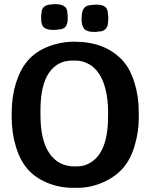

<svg xmlns="http://www.w3.org/2000/svg" viewBox="-20 -900 748 929"><path d="M175.8 -365.7V-342.8Q175.8 -221.7 219 -158.2Q262.2 -94.7 341.8 -94.7L349.6 -95.2H356.9Q389.6 -95.2 420.4 -114.7Q502.9 -167 502.9 -336.4V-359.9Q502.9 -419.4 490.2 -469.2Q468.3 -557.1 410.2 -589.8Q379.9 -606.9 344.2 -606.9H329.6Q257.3 -606.9 216.6 -547.1Q175.8 -487.3 175.8 -365.7ZM249.5 -879.9Q306.2 -879.9 306.2 -835.9L307.6 -822.8V-809.6Q307.6 -757.8 265.6 -757.8Q258.8 -756.3 257.3 -756.3L246.1 -755.4H234.9Q207 -755.4 193.1 -766.8Q179.2 -778.3 179.2 -807.6V-825.7L181.2 -840.3Q181.6 -857.4 193.4 -867.2Q206.5 -877.9 227.5 -878.4L240.7 -879.9ZM434.6 -745.6Q399.9 -745.6 387.2 -760.7Q374.5 -775.9 374.5 -810.5L375 -813Q375 -846.7 387.2 -861.3Q399.4 -876 427.2 -876Q431.2 -877 434.1 -877L443.4 -877.4H448.2Q502 -877.4 502 -835Q502.9 -830.1 502.9 -828.1L503.9 -819.3V-803.2L502 -787.6Q502 -771 490.2 -759.3Q478.5 -747.6 460 -747.6L443.8 -745.6ZM651.4 -358.9V-324.2Q651.4 -264.2 632.1 -197Q612.8 -129.9 575.2 -86.7Q537.6 -43.5 477.5 -17.3Q417.5 8.8 356.4 8.8H333Q268.1 8.8 210.2 -14.9Q152.3 -38.6 115.5 -79.6Q78.6 -120.6 57.6 -188.2Q36.6 -255.9 36.6 -330.6V-353.5Q36.6 -431.6 56.9 -497.1Q77.1 -562.5 113.3 -605.5Q149.4 -648.4 210 -673.3Q271.5 -698.2 339.8 -698.2Q488.8 -698.2 572.3 -608.4Q609.4 -568.4 630.4 -501Q651.4 -433.6 651.4 -358.9Z"/></svg>

Font: Averia Libre
Style: Bold
Weight: 700
Version: Version 1.002